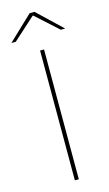

<svg xmlns="http://www.w3.org/2000/svg" viewBox="-155 -869 517 913"><g transform="rotate(-15 104.0 -412.0)"><path d="M113.5 -639V0H94V-639ZM-28 -709.5 92 -823.5H116L236 -709.5V-709H215L105.5 -808H102.5L-7 -709H-28Z"/></g></svg>

Font: Anek Kannada Medium Thin
Style: Regular
Weight: 250
Version: Version 1.003